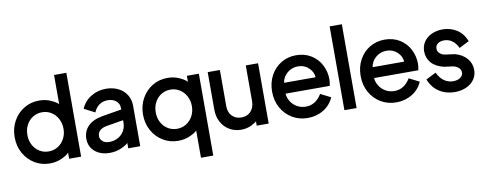

<svg xmlns="http://www.w3.org/2000/svg" viewBox="-75 -1155 4438 1753"><g transform="rotate(-10 2143.5 -278.5)"><path d="M25 -269Q25 -351 61.5 -417.5Q98 -484 161 -522.5Q224 -561 302 -561Q363 -561 412.5 -538Q462 -515 478 -496V-767H592V10H481V-47Q468 -28 416 -3Q364 22 302 22Q224 22 161 -16.5Q98 -55 61.5 -121Q25 -187 25 -269ZM310 -88Q357 -88 395 -111.5Q433 -135 455.5 -176.5Q478 -218 478 -269Q478 -320 455.5 -362Q433 -404 395 -427.5Q357 -451 310 -451Q263 -451 225 -427.5Q187 -404 165 -362.5Q143 -321 143 -269Q143 -217 165 -176Q187 -135 225 -111.5Q263 -88 310 -88Z M667 -141Q667 -211 713 -258Q759 -305 851 -321L1027 -350V-366Q1027 -405 997 -430Q967 -455 919 -455Q876 -455 843 -433Q810 -411 790 -365L691 -416Q719 -484 782.5 -522.5Q846 -561 921 -561Q984 -561 1034 -536.5Q1084 -512 1112 -467.5Q1140 -423 1140 -366V10H1029V-40Q1016 -24 966.5 -1Q917 22 857 22Q773 22 720 -23Q667 -68 667 -141ZM868 -77Q914 -77 950.5 -97Q987 -117 1007 -152Q1027 -187 1027 -229V-251L876 -226Q785 -211 785 -144Q785 -116 808.5 -96.5Q832 -77 868 -77Z M1668 -44Q1655 -25 1603.5 -1.5Q1552 22 1492 22Q1414 22 1351 -16.5Q1288 -55 1251.5 -121Q1215 -187 1215 -269Q1215 -351 1251.5 -417.5Q1288 -484 1351 -522.5Q1414 -561 1492 -561Q1554 -561 1604.5 -537Q1655 -513 1671 -493V-549H1782V210H1668ZM1500 -88Q1547 -88 1585 -111.5Q1623 -135 1645.5 -176.5Q1668 -218 1668 -269Q1668 -320 1645.5 -362Q1623 -404 1585 -427.5Q1547 -451 1500 -451Q1453 -451 1415 -427.5Q1377 -404 1355 -362.5Q1333 -321 1333 -269Q1333 -217 1355 -176Q1377 -135 1415 -111.5Q1453 -88 1500 -88Z M1864 -202V-549H1977V-212Q1977 -156 2010 -122Q2043 -88 2097 -88Q2151 -88 2184 -123.5Q2217 -159 2217 -220V-549H2331V10H2220V-31Q2213 -20 2170.5 1Q2128 22 2076 22Q2015 22 1967 -6.5Q1919 -35 1891.5 -85.5Q1864 -136 1864 -202Z M2412 -271Q2412 -354 2447.5 -420Q2483 -486 2545 -523.5Q2607 -561 2684 -561Q2764 -561 2824 -523.5Q2884 -486 2915.5 -424Q2947 -362 2947 -292Q2947 -268 2940 -232H2530Q2532 -194 2554.5 -158.5Q2577 -123 2613.5 -103Q2650 -83 2693 -83Q2785 -83 2840 -175L2935 -127Q2904 -57 2839.5 -17.5Q2775 22 2692 22Q2613 22 2549 -16.5Q2485 -55 2448.5 -121.5Q2412 -188 2412 -271ZM2826 -332Q2824 -381 2783.5 -419.5Q2743 -458 2684 -458Q2626 -458 2583.5 -421Q2541 -384 2534 -332Z M3033 -767H3146V10H3033Z M3233 -271Q3233 -354 3268.5 -420Q3304 -486 3366 -523.5Q3428 -561 3505 -561Q3585 -561 3645 -523.5Q3705 -486 3736.5 -424Q3768 -362 3768 -292Q3768 -268 3761 -232H3351Q3353 -194 3375.5 -158.5Q3398 -123 3434.5 -103Q3471 -83 3514 -83Q3606 -83 3661 -175L3756 -127Q3725 -57 3660.5 -17.5Q3596 22 3513 22Q3434 22 3370 -16.5Q3306 -55 3269.5 -121.5Q3233 -188 3233 -271ZM3647 -332Q3645 -381 3604.5 -419.5Q3564 -458 3505 -458Q3447 -458 3404.5 -421Q3362 -384 3355 -332Z M3819 -136 3912 -183Q3938 -129 3975.5 -103.5Q4013 -78 4057 -78Q4099 -78 4124.5 -96.5Q4150 -115 4150 -144Q4150 -172 4127 -190Q4104 -208 4077 -212L3995 -223Q3919 -242 3881 -286.5Q3843 -331 3843 -392Q3843 -442 3869 -480.5Q3895 -519 3941 -540Q3987 -561 4042 -561Q4115 -561 4173 -524.5Q4231 -488 4260 -414L4168 -367Q4145 -415 4112 -437.5Q4079 -460 4039 -460Q4002 -460 3980 -442.5Q3958 -425 3958 -398Q3958 -370 3978.5 -352.5Q3999 -335 4025 -331L4114 -319Q4185 -300 4224.5 -254Q4264 -208 4264 -147Q4264 -98 4237.5 -59.5Q4211 -21 4163.5 0.5Q4116 22 4056 22Q3975 22 3912.5 -18Q3850 -58 3819 -136Z"/></g></svg>

Font: BLUETTI 2.0 Medium
Style: Italic
Weight: 500
Designer: Stijn de Vries
Foundry: tokotype
Version: Version 2.005;October 31, 2023;FontCreator 14.0.0.2814 64-bi